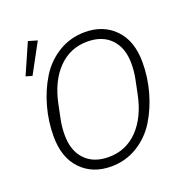

<svg xmlns="http://www.w3.org/2000/svg" viewBox="-138 -890 973 1024"><g transform="rotate(-20 348.5 -378.5)"><path d="M182 -754 91 -586 55 -596 131 -769ZM321 12Q216 12 151 -55.5Q86 -123 86 -244Q86 -328 108.5 -409.5Q131 -491 172.5 -559Q214 -627 281.5 -668.5Q349 -710 432 -710Q537 -710 602 -642.5Q667 -575 667 -454Q667 -370 644.5 -288.5Q622 -207 580.5 -139Q539 -71 471.5 -29.5Q404 12 321 12ZM326 -40Q424 -40 491.5 -109.5Q559 -179 584 -301L601 -384Q609 -425 609 -468Q609 -556 561 -607Q513 -658 427 -658Q329 -658 261.5 -588.5Q194 -519 169 -397L152 -314Q144 -273 144 -230Q144 -142 192 -91Q240 -40 326 -40Z"/></g></svg>

Font: IBM Plex Sans Light
Style: Italic
Weight: 300
Italic angle: -11.31°
Designer: Mike Abbink, Paul van der Laan, Pieter van Rosmalen
Foundry: Bold Monday
Version: Version 3.0